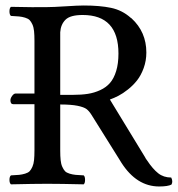

<svg xmlns="http://www.w3.org/2000/svg" viewBox="-20 -672 650 702"><path d="M413.1 -476.1Q413.1 -617.2 282.2 -617.2Q236.8 -617.2 219.5 -599.9Q202.1 -582.5 200.2 -554.2V-527.8V-325.2H247.1Q277.8 -325.2 301.3 -328.9Q324.7 -332.5 346.4 -342.5Q368.2 -352.5 382.3 -368.9Q396.5 -385.3 404.8 -412.4Q413.1 -439.5 413.1 -476.1ZM286.1 -651.9Q345.2 -651.9 386 -643.3Q426.8 -634.8 458 -606.9Q460 -605 460.9 -605Q515.1 -555.2 515.1 -480Q515.1 -450.2 505.4 -423.3Q495.6 -396.5 481.2 -378.2Q466.8 -359.9 448 -345Q429.2 -330.1 413.1 -321.8Q397 -313.5 381.8 -308.1L509.8 -98.1Q512.7 -91.8 518.1 -85Q538.6 -54.2 558.3 -38.6Q578.1 -22.9 606 -22.9Q613.3 -8.3 606.9 2.9Q593.3 9.8 562 9.8Q479.5 9.8 423.8 -77.1Q422.4 -79.1 419.9 -83.5Q417.5 -87.9 416 -89.8L314 -252.9Q305.7 -266.1 296.4 -273.2Q287.1 -280.3 263.7 -285.2Q240.2 -290 200.2 -290V-122.1Q200.2 -101.1 201.7 -86.7Q203.1 -72.3 207.8 -62Q212.4 -51.8 217.8 -46.1Q223.1 -40.5 234.4 -37.1Q245.6 -33.7 256.3 -32.7Q267.1 -31.7 286.1 -30.8Q291 -26.4 291 -14.4Q291 -2.4 286.1 2Q200.2 0 153.8 0H150.9Q106 0 20 2Q14.6 -2.4 14.6 -14.4Q14.6 -26.4 20 -30.8Q39.1 -31.7 49.8 -32.7Q60.5 -33.7 71.8 -37.1Q83 -40.5 88.4 -46.1Q93.8 -51.8 98.4 -62Q103 -72.3 104.5 -86.7Q106 -101.1 106 -122.1V-291H28.8Q18.1 -291 18.1 -305.2Q18.1 -313 24.4 -321.5Q30.8 -330.1 37.1 -330.1H106V-522.9Q106 -543.9 104.5 -558.3Q103 -572.8 98.4 -582.8Q93.8 -592.8 88.4 -598.4Q83 -604 71.8 -607.4Q60.5 -610.8 49.8 -611.8Q39.1 -612.8 20 -613.8Q14.6 -618.2 14.6 -630.4Q14.6 -642.6 20 -647Q107.9 -645 152.8 -646Q173.8 -646 219.5 -648.9Q265.1 -651.9 286.1 -651.9Z"/></svg>

Font: Common Serif News
Style: Regular
Weight: 450
Designer: Philipp H. Poll, Khaled Hosny
Foundry: Stefan Peev, Context Ltd.
Version: Version 1.026